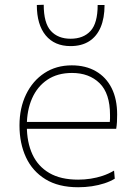

<svg xmlns="http://www.w3.org/2000/svg" viewBox="-20 -779 568 808"><path d="M309 9Q226 9 171.2 -24.8Q116.5 -58.5 89.2 -117.2Q62 -176 62 -251Q62 -324.5 89.8 -381.8Q117.5 -439 167 -471.5Q216.5 -504 282 -504Q340.5 -504 383.5 -479.2Q426.5 -454.5 449.8 -408.2Q473 -362 473 -297Q473 -280 472.2 -265.8Q471.5 -251.5 469 -237L442 -264Q443 -272.5 443 -280Q443 -287.5 443 -295Q443 -386 399 -429Q355 -472 283 -472Q222 -472 179.5 -443.5Q137 -415 115 -365Q93 -315 93 -251V-249Q93 -180 116.5 -129.2Q140 -78.5 187.8 -50.8Q235.5 -23 309 -23Q335.5 -23 361.5 -27Q387.5 -31 412.2 -39.2Q437 -47.5 460 -61L463 -27Q444 -15.5 419.5 -7.5Q395 0.5 366.8 4.8Q338.5 9 309 9ZM78 -237V-266H447L469 -263V-237ZM277 -585Q209.5 -585 172.2 -630.2Q135 -675.5 135 -758L164 -759Q164 -682 194 -649Q224 -616 277 -616Q331 -616 361 -648.8Q391 -681.5 391 -758H420Q420 -703 403.5 -664.2Q387 -625.5 355 -605.2Q323 -585 277 -585Z"/></svg>

Font: Commissioner Thin Thin
Style: Regular
Weight: 250
Version: Version 1.000